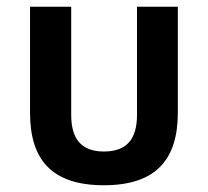

<svg xmlns="http://www.w3.org/2000/svg" viewBox="-20 -537 617 569"><path d="M288 12C442 12 507 -64 507 -203V-517H386V-197C386 -125 356 -88 288 -88C221 -88 191 -125 191 -197V-517H69V-203C69 -64 133 12 288 12Z"/></svg>

Font: Noto Sans Thai UI SemCond SemBd
Style: Regular
Weight: 600
Width: 4
Designer: Monotype Design Team
Foundry: Monotype Imaging Inc.
Version: Version 2.000